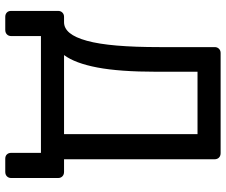

<svg xmlns="http://www.w3.org/2000/svg" viewBox="-86 -654 879 748"><g transform="rotate(90 354.0 -280.5)"><path d="M46 139Q36 139 29.5 133Q23 127 23 116V-67Q23 -77 29.5 -83.5Q36 -90 46 -90H67Q91 -90 109 -112Q127 -134 139.5 -179.5Q152 -225 158 -295.5Q164 -366 164 -462V-677Q164 -687 170.5 -693.5Q177 -700 187 -700H577Q588 -700 594.5 -693.5Q601 -687 601 -676V-90H650Q661 -90 667.5 -83.5Q674 -77 674 -67V116Q674 126 667.5 132.5Q661 139 650 139H599Q588 139 582 132.5Q576 126 576 116V0H121V116Q121 126 114.5 132.5Q108 139 97 139ZM195 -90H503V-610H260V-449Q260 -307 243.5 -220Q227 -133 195 -90Z"/></g></svg>

Font: RubikRegular
Style: Regular
Weight: 400
Designer: Hubert and Fischer
Foundry: Hubert and Fischer
Version: Version 2.300;gftools[0.9.30]